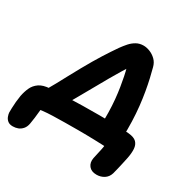

<svg xmlns="http://www.w3.org/2000/svg" viewBox="-255 -897 1277 1283"><g transform="rotate(30 383.5 -255.5)"><path d="M512 -92Q514 -151 513 -203.5Q512 -256 507.5 -302.5Q503 -349 496.5 -389.5Q490 -430 483 -464.5Q476 -499 468 -527L492 -548Q470 -515 447.5 -477.5Q425 -440 402 -400.5Q379 -361 356 -319Q339 -289 321.5 -258Q304 -227 287 -197Q270 -167 255 -141Q240 -115 228 -95L65 -111Q91 -155 113.5 -196.5Q136 -238 158.5 -280Q181 -322 205 -365Q253 -451 289.5 -508.5Q326 -566 358 -612Q376 -637 395 -658.5Q414 -680 438.5 -694Q463 -708 494 -708Q518 -708 544 -697.5Q570 -687 591 -666.5Q612 -646 620 -614Q629 -581 638.5 -539.5Q648 -498 656.5 -449Q665 -400 671 -345Q677 -290 679 -230Q681 -170 679 -106ZM651 197Q611 197 591.5 172.5Q572 148 579 111Q582 96 587 74.5Q592 53 596.5 31.5Q601 10 602 -5L628 6Q612 5 585.5 4Q559 3 527 2Q495 1 462.5 0.5Q430 0 400 0Q289 0 203 2.5Q117 5 60 19L114 -45Q114 -19 111 12.5Q108 44 104.5 73.5Q101 103 97 123Q92 150 77.5 166.5Q63 183 44.5 190Q26 197 5 197Q-20 197 -34 185.5Q-48 174 -54 158Q-60 142 -61 129Q-61 117 -60.5 94.5Q-60 72 -57.5 45Q-55 18 -51 -5Q-44 -41 -30 -72Q-16 -103 13.5 -123.5Q43 -144 96 -147Q117 -148 152.5 -149.5Q188 -151 236 -153Q284 -155 343.5 -156Q403 -157 471 -157Q519 -157 563 -156Q607 -155 642.5 -153.5Q678 -152 699 -150Q743 -146 761.5 -127Q780 -108 782 -77Q784 -46 776 -5Q771 20 764.5 48Q758 76 752.5 99.5Q747 123 744 133Q734 165 708.5 181Q683 197 651 197Z"/></g></svg>

Font: Shantell Sans ExtraBold
Style: Italic
Weight: 800
Italic angle: -11°
Designer: Stephen Nixon, Anya Danilova, Shantell Martin
Foundry: Arrow Type
Version: Version 1.011;[c5ecc13dd]